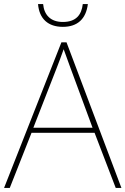

<svg xmlns="http://www.w3.org/2000/svg" viewBox="-20 -924 617 944"><path d="M412 -904H387C381 -851 354 -816 289 -816C228 -816 197 -851 192 -904H167C173 -831 217 -792 289 -792C361 -792 403 -831 412 -904ZM549 0H577L307 -716H282L0 0H28L135 -271H445ZM325 -594 435 -296H144L260 -593C270 -620 283 -652 293 -682C306 -645 317 -617 325 -594Z"/></svg>

Font: Noto Sans Gurmukhi Thin
Style: Regular
Weight: 100
Designer: Jelle Bosma - Monotype Design Team
Foundry: Monotype Imaging Inc.
Version: Version 2.004